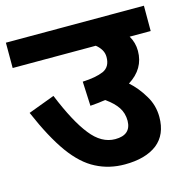

<svg xmlns="http://www.w3.org/2000/svg" viewBox="-95 -713 789 805"><g transform="rotate(-15 299.5 -311.0)"><path d="M0 -622.1H599.1V-512.2H507.8Q525.9 -481.9 525.9 -445.8Q525.9 -368.2 454.1 -323.2Q488.8 -292.5 514.6 -249Q541 -206.5 541 -154.8Q541 -78.6 491.2 -39.1Q440.4 0 350.1 0Q282.2 0 226.1 -29.3Q169.9 -57.6 120.1 -126Q69.8 -195.8 20 -312L134.8 -355Q185.1 -231.9 232.4 -172.9Q279.3 -112.8 338.9 -112.8Q407.2 -112.8 408.2 -173.8Q408.2 -207.5 391.1 -232.9Q374 -258.3 339.8 -282.2Q309.1 -277.3 273.9 -274.9L269 -380.9Q326.2 -383.3 359.4 -397.5Q392.1 -412.1 392.1 -455.1Q392.1 -472.2 383.8 -486.3Q375 -501 360.8 -512.2H0Z"/></g></svg>

Font: Droid Sans Thai
Style: Bold
Weight: 700
Designer: Steve Matteson
Foundry: Ascender Corporation
Version: Version 1.00